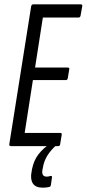

<svg xmlns="http://www.w3.org/2000/svg" viewBox="-20 -675 400 887"><path d="M30 0Q22 0 23 -9L124 -646Q126 -655 134 -655H352Q362 -655 360 -646L352 -602Q350 -594 343 -594H178L142 -363H292Q302 -363 300 -355L293 -313Q291 -305 284 -305H132L94 -61H258Q267 -61 265 -52L258 -9Q257 0 249 0ZM177 192Q144 192 131.5 172Q119 152 126 118L128 106Q136 66 158 37.5Q180 9 219 -17L240 -4Q215 18 199 43.5Q183 69 178 100L176 110Q171 141 196 141Q205 141 212 138Q222 136 220 146L215 180Q214 188 206 189Q194 192 177 192Z"/></svg>

Font: Sofia Sans Extra Condensed
Style: Italic
Weight: 400
Italic angle: -9°
Designer: Botio Nikoltchev, Ani Petrova
Foundry: lettersoup
Version: Version 4.101; ttfautohint (v1.8.4.7-5d5b)